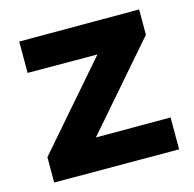

<svg xmlns="http://www.w3.org/2000/svg" viewBox="-85 -623 718 710"><g transform="rotate(-15 274.0 -268.0)"><path d="M48 -537V-417L315 -416L38 -97V0L516 1V-121H230L507 -440V-537Z"/></g></svg>

Font: Juman SemiBold
Style: Regular
Weight: 600
Designer: Bandar Raffah (Arabic) Julieta Ulanovsky (Latin)
Foundry: Caramella
Version: Version 5.022;PS 005.022;hotconv 1.0.88;makeotf.lib2.5.64775